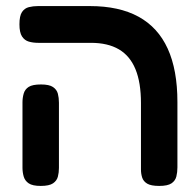

<svg xmlns="http://www.w3.org/2000/svg" viewBox="-20 -603 643 632"><path d="M504 9Q477 9 464.5 1.5Q452 -6 448 -18.5Q444 -31 444 -45V-264Q444 -331 426 -375Q408 -419 371.5 -440.5Q335 -462 279 -462H106Q89 -462 75 -466Q61 -470 52.5 -483Q44 -496 44 -523Q44 -551 52.5 -563.5Q61 -576 75 -579.5Q89 -583 105 -583H276Q372 -583 436 -548Q500 -513 532 -443Q564 -373 564 -267V-52Q564 -36 560.5 -22Q557 -8 544.5 0.5Q532 9 504 9ZM114 9Q87 9 74.5 0.5Q62 -8 58 -22Q54 -36 54 -51V-266Q54 -281 58 -295Q62 -309 74.5 -317Q87 -325 115 -325Q142 -325 154.5 -316.5Q167 -308 170.5 -294.5Q174 -281 174 -265V-50Q174 -35 170.5 -21.5Q167 -8 154.5 0.5Q142 9 114 9Z"/></svg>

Font: Fredoka Medium
Style: Regular
Weight: 500
Designer: Ben Nathan
Foundry: Milena B. Brandão, Ben Nathan
Version: Version 2.001